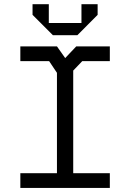

<svg xmlns="http://www.w3.org/2000/svg" viewBox="-20 -924 640 944"><path d="M80 -696V-623.5H221.5L260 -566V-72.5H80V0H520V-72.5H340V-577L384.5 -623.5H520V-696H355L300.5 -638.5L260 -696ZM140 -851V-903.5H220V-811H380.5V-903.5H460V-851L360.5 -751H240Z"/></svg>

Font: Kode
Style: Regular
Weight: 400
Monospace: yes
Designer: Isa Ozler
Foundry: Kadena LLC
Version: Version 1.000;gftools[0.9.28]